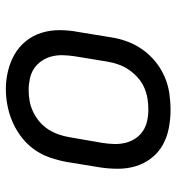

<svg xmlns="http://www.w3.org/2000/svg" viewBox="6 -586 589 640"><g transform="rotate(-90 300.0 -266.5)"><path d="M253 8Q222 8 191.5 2Q161 -4 135.5 -18.5Q110 -33 92 -56.5Q74 -80 65.5 -108Q57 -136 57 -167.5Q57 -199 62 -230L80 -340Q85 -367 94.5 -394.5Q104 -422 121 -446Q138 -470 162 -488.5Q186 -507 212.5 -518.5Q239 -530 267 -535.5Q295 -541 323 -541Q354 -541 384 -533.5Q414 -526 439 -511.5Q464 -497 482.5 -474Q501 -451 510 -422.5Q519 -394 519 -362.5Q519 -331 513 -300L495 -190Q491 -163 481 -136Q471 -109 454 -85Q437 -61 413.5 -42Q390 -23 363 -11.5Q336 0 308 4Q280 8 253 8ZM254 -66Q273 -66 291.5 -69Q310 -72 328 -80Q346 -88 361 -101.5Q376 -115 387 -131Q398 -147 404.5 -165.5Q411 -184 414 -202L432 -312Q435 -332 435.5 -351Q436 -370 431.5 -388Q427 -406 416.5 -421.5Q406 -437 391 -447Q376 -457 357 -461Q338 -465 319 -465Q300 -465 281.5 -461.5Q263 -458 245.5 -449.5Q228 -441 213 -428Q198 -415 187.5 -398.5Q177 -382 171 -364Q165 -346 162 -328L143 -218Q140 -199 139.5 -179.5Q139 -160 143.5 -142Q148 -124 158 -109Q168 -94 183 -84Q198 -74 216.5 -70Q235 -66 254 -66Z"/></g></svg>

Font: Iosevka Curly Extended Oblique
Style: Regular
Weight: 400
Width: 7
Italic angle: -9°
Monospace: yes
Designer: Belleve Invis
Foundry: Belleve Invis
Version: Version 11.1.0; ttfautohint (v1.8.3)